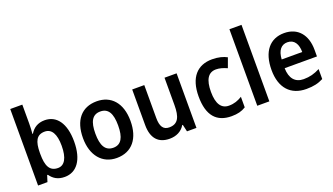

<svg xmlns="http://www.w3.org/2000/svg" viewBox="-68 -1271 3109 1792"><g transform="rotate(-20 1487.0 -375.0)"><path d="M194 -573V-760H74V0H167L187 -63H194C225 -19 267 10 337 10C455 10 531 -89 531 -272C531 -455 455 -552 339 -552C269 -552 224 -520 194 -471H189C192 -498 194 -538 194 -573ZM304 -452C371 -452 408 -392 408 -274C408 -152 370 -90 306 -90C223 -90 194 -151 194 -269V-284C195 -393 221 -452 304 -452Z M1091 -272C1091 -453 996 -552 856 -552C704 -552 619 -448 619 -272C619 -99 711 10 854 10C1007 10 1091 -100 1091 -272ZM742 -272C742 -391 776 -451 855 -451C934 -451 968 -391 968 -272C968 -153 934 -91 856 -91C776 -91 742 -154 742 -272Z M1647 -542H1527V-271C1527 -154 1500 -91 1411 -91C1352 -91 1326 -132 1326 -215V-542H1206V-189C1206 -56 1268 10 1380 10C1443 10 1500 -16 1531 -70H1537L1553 0H1647Z M1994 10C2054 10 2096 -1 2136 -26V-131C2096 -106 2056 -91 2004 -91C1929 -91 1889 -150 1889 -269C1889 -389 1926 -451 2004 -451C2039 -451 2075 -440 2113 -423L2148 -519C2113 -538 2065 -552 2002 -552C1855 -552 1766 -457 1766 -268C1766 -77 1847 10 1994 10Z M2371 0V-760H2251V0Z M2717 -552C2577 -552 2490 -452 2490 -267C2490 -89 2582 10 2737 10C2807 10 2856 -1 2906 -27V-126C2852 -98 2805 -85 2744 -85C2660 -85 2613 -140 2611 -242H2932V-308C2932 -458 2852 -552 2717 -552ZM2717 -461C2785 -461 2817 -406 2817 -328H2613C2618 -418 2657 -461 2717 -461Z"/></g></svg>

Font: Noto Sans Kannada SemiCondensed SemiBold
Style: Regular
Weight: 600
Width: 4
Designer: Jelle Bosma - Monotype Design Team
Foundry: Monotype Imaging Inc.
Version: Version 2.005